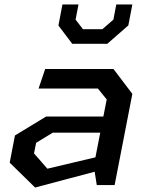

<svg xmlns="http://www.w3.org/2000/svg" viewBox="-20 -830 660 861"><path d="M414 0H494L573.5 -409L489 -520.5H182.5L153 -433H419L458.5 -384L443.5 -307.5H187L47 -222.5L23.5 -100.5L137.5 11L404.5 -60ZM132.5 -142 142 -189.5 216.5 -235H429.5L408 -124.5L192.5 -73.5ZM242 -715.5 304 -633.5H461L555.5 -716L573.5 -810H501.5L488.5 -742L439 -699H352L319 -742L332 -810H260Z"/></svg>

Font: Monaspace Krypton Medium
Style: Italic
Weight: 500
Italic angle: -11°
Designer: Riley Cran & the Lettermatic Team
Foundry: Lettermatic
Version: Version 1.101 (Monaspace Krypton)